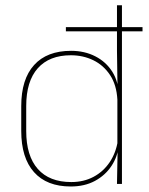

<svg xmlns="http://www.w3.org/2000/svg" viewBox="-20 -684 554 714"><path d="M225 -567.5V-583H510V-567.5ZM243 9.5Q154 9.5 106.5 -43.8Q59 -97 59 -197V-289.5Q59 -389.5 106.8 -442.2Q154.5 -495 244.5 -495Q294.5 -495 334.5 -474.5Q374.5 -454 397.8 -417Q421 -380 421.5 -330H427.5L416.5 -313.5Q413.5 -368.5 389.2 -405Q365 -441.5 327 -460Q289 -478.5 243.5 -478.5Q163.5 -478.5 120.5 -430.2Q77.5 -382 77.5 -289.5V-197Q77.5 -104.5 120.5 -55.8Q163.5 -7 245 -7Q291.5 -7 328 -26.5Q364.5 -46 388 -81Q411.5 -116 418.5 -162.5L427.5 -144H422Q417.5 -101.5 394.5 -66.8Q371.5 -32 333 -11.2Q294.5 9.5 243 9.5ZM415 0 417.5 -130.5 416.5 -138V-346.5L417 -356L415 -494.5V-664.5H433.5V0Z"/></svg>

Font: Anek Latin Medium Thin
Style: Regular
Weight: 250
Version: Version 1.003